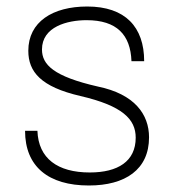

<svg xmlns="http://www.w3.org/2000/svg" viewBox="-20 -560 542 590"><path d="M253 10C365 10 438 -39 438 -138C438 -209 393 -271 281 -294C145 -325 109 -361 109 -408C109 -478 187 -498 246 -498C339 -498 381 -453 384 -372H423C423 -477 365 -540 248 -540C142 -540 67 -493 67 -404C67 -339 106 -293 227 -265C356 -235 397 -194 397 -137C397 -64 342 -30 256 -30C157 -30 98 -73 95 -158H57C57 -48 129 10 253 10Z"/></svg>

Font: Kathrein 35 Thin
Style: Regular
Weight: 250
Designer: Lazydogs Typefoundry, based on Open Sans by Ascender Corporation
Foundry: Lazydogs Typefoundry
Version: Version 1.003;PS 001.003;hotconv 1.0.88;makeotf.lib2.5.64775